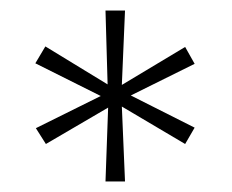

<svg xmlns="http://www.w3.org/2000/svg" viewBox="-20 -720 439 364"><path d="M180 -376 185 -516 67 -447 48 -477 171 -538 47 -600 66 -632 184 -560 180 -700H217L211 -559L331 -631L349 -599L228 -539L349 -478L331 -447L211 -518L217 -376Z"/></svg>

Font: Readex Pro Light
Style: Regular
Weight: 300
Designer: Bonnie Shaver-Troup, Thomas Jockin
Foundry: Lexend
Version: Version 1.200; ttfautohint (v1.8.3)